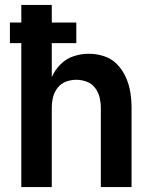

<svg xmlns="http://www.w3.org/2000/svg" viewBox="-20 -755 616 775"><path d="M66 0H189V-320Q189 -341 194 -362Q199 -383 212.5 -400.5Q226 -418 246.5 -425.5Q267 -433 288 -433Q309 -433 329.5 -425.5Q350 -418 363.5 -400.5Q377 -383 382 -362Q387 -341 387 -320V0H511V-320Q511 -352 506 -383Q501 -414 488 -443Q475 -472 453 -495Q431 -518 400.5 -528Q370 -538 339 -538Q307 -538 277 -528Q247 -518 224.5 -495.5Q202 -473 189 -444V-581H288V-664H189V-735H66V-664H20V-581H66Z"/></svg>

Font: Iosevka Sparkle
Style: Bold
Weight: 700
Designer: Belleve Invis
Foundry: Belleve Invis
Version: Version 4.5.0; ttfautohint (v1.8.3)